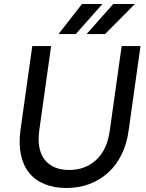

<svg xmlns="http://www.w3.org/2000/svg" viewBox="-20 -930 730 958"><path d="M312 8Q250 8 202.5 -11.5Q155 -31 125.5 -67.5Q96 -104 84.5 -157.5Q73 -211 82 -280L141 -700H235L176 -280Q163 -183 203.5 -132.5Q244 -82 325 -82Q406 -82 460.5 -132.5Q515 -183 528 -280L587 -700H681L622 -280Q613 -212 586.5 -158.5Q560 -105 519 -68Q478 -31 425.5 -11.5Q373 8 312 8ZM389 -910H491L358 -760H272ZM545 -910H653L504 -760H412Z"/></svg>

Font: Retni Sans Medium
Style: Italic
Weight: 500
Italic angle: -8°
Designer: Vitaly Kuzmin
Foundry: ParaType Ltd.
Version: Version 1.00;June 10, 2019;FontCreator 11.5.0.2425 64-bit; t